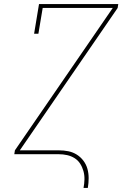

<svg xmlns="http://www.w3.org/2000/svg" viewBox="-20 -755 640 940"><path d="M389 165Q393 144 393.5 123Q394 102 388.5 82.5Q383 63 372.5 46.5Q362 30 345.5 19.5Q329 9 309 4.5Q289 0 268 0H50L53 -19L532 -716H189L168 -590H147L171 -735H559L556 -716L77 -19H268Q292 -19 314.5 -14.5Q337 -10 356 2Q375 14 388.5 32Q402 50 408 71.5Q414 93 414 117Q414 141 410 165Z"/></svg>

Font: Iosevka HT Thin Extended
Style: Italic
Weight: 100
Width: 7
Italic angle: -9°
Monospace: yes
Designer: Belleve Invis
Foundry: Belleve Invis
Version: Version 32.3.0; ttfautohint (v1.8.4)